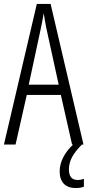

<svg xmlns="http://www.w3.org/2000/svg" viewBox="-20 -734 449 975"><path d="M406 214V174C399 177 387 180 374 180C345 180 330 162 330 127C330 84 349 47 396 0H404L237 -714H167L0 0H59L116 -252H289L346 0H351C308 41 283 88 283 136C283 191 312 221 365 221C382 221 396 218 406 214ZM278 -304H126L184 -574C192 -609 197 -637 202 -667C207 -637 211 -609 219 -574Z"/></svg>

Font: Noto Sans Display Condensed Light
Style: Regular
Weight: 300
Width: 3
Designer: Monotype Design Team
Foundry: Monotype Imaging Inc.
Version: Version 1.900